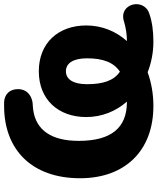

<svg xmlns="http://www.w3.org/2000/svg" viewBox="64 -820 767 935"><g transform="rotate(-90 447.5 -352.5)"><path d="M399 11C458 11 513 1 563 -17C609 1 660 11 712 11C763 11 809 5 849 -9C928 -35 898 -161 810 -132C780 -123 745 -118 718 -118H715C763 -172 791 -240 791 -316C791 -453 705 -547 568 -547C431 -547 345 -453 345 -316C345 -240 373 -172 420 -118H418C291 -118 229 -196 229 -353C229 -485 281 -560 378 -574C388 -576 400 -576 412 -577C440 -580 480 -597 481 -648C481 -688 457 -714 418 -716H399C186 -716 47 -581 47 -346C47 -128 180 11 399 11ZM505 -312C505 -380 529 -415 568 -415C607 -415 631 -380 631 -312C631 -234 611 -182 566 -152C523 -181 505 -233 505 -312Z"/></g></svg>

Font: SN Pro Heavy
Style: Regular
Weight: 800
Designer: Tobias Whetton
Foundry: Supernotes
Version: Version 1.001;Glyphs 3.2 (3249)